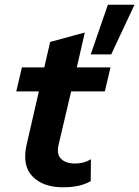

<svg xmlns="http://www.w3.org/2000/svg" viewBox="-20 -786 591 815"><path d="M551 -766 452 -555H365L438 -766ZM248 9Q163 9 118 -37Q73 -83 93 -172L145 -398H49L73 -500H168L193 -608L340 -648L306 -500H449L425 -398H282L229 -173Q219 -131 239.5 -111.5Q260 -92 297 -92Q320 -92 336.5 -97Q353 -102 366 -110L365 -17Q338 -2 309 3.5Q280 9 248 9Z"/></svg>

Font: Work Sans SemiBold
Style: Italic
Weight: 600
Italic angle: -13°
Designer: Wei Huang
Foundry: Wei Huang
Version: Version 2.012; ttfautohint (v1.8.3)